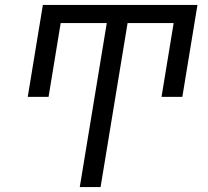

<svg xmlns="http://www.w3.org/2000/svg" viewBox="-20 -755 840 775"><path d="M302 0 411 -662H225L176 -364H92L153 -735H777L716 -364H632L681 -662H495L386 0Z"/></svg>

Font: Iosevka Aile Oblique
Style: Regular
Weight: 400
Italic angle: -9°
Designer: Belleve Invis
Foundry: Belleve Invis
Version: Version 31.1.0; ttfautohint (v1.8.4)